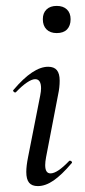

<svg xmlns="http://www.w3.org/2000/svg" viewBox="-20 -621 287 650"><path d="M69 -39Q69 -59 75 -89L116 -297Q119 -312 119 -322Q119 -353 99 -353Q88 -353 71 -341.5Q54 -330 34 -309Q33 -308 31 -308Q28 -308 25.5 -311.5Q23 -315 26 -317Q92 -395 143 -395Q163 -395 172.5 -383.5Q182 -372 182 -348Q182 -325 177 -302L136 -89Q133 -73 133 -62Q133 -34 151 -34Q174 -34 214 -76Q215 -77 217 -77Q221 -77 223 -73.5Q225 -70 222 -68Q189 -29 161.5 -10Q134 9 108 9Q88 9 78.5 -2.5Q69 -14 69 -39ZM125 -556Q125 -577 137.5 -589Q150 -601 172 -601Q194 -601 206.5 -589Q219 -577 219 -556Q219 -534 207 -521.5Q195 -509 172 -509Q150 -509 137.5 -521.5Q125 -534 125 -556Z"/></svg>

Font: Cormorant Infant Medium
Style: Italic
Weight: 500
Italic angle: -10°
Designer: Christian Thalmann (Catharsis Fonts)
Foundry: Catharsis Fonts
Version: Version 4.000